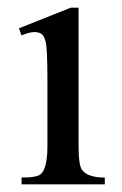

<svg xmlns="http://www.w3.org/2000/svg" viewBox="-20 -480 317 500"><path d="M184.6 -460V-100.6Q184.6 -47.9 194.3 -36.6Q204.1 -25.4 216.8 -22.5Q230.5 -17.6 252.9 -17.6V0H36.1V-17.6Q78.1 -17.6 86.9 -27.3Q103.5 -43 103.5 -100.6V-273.4Q103.5 -355.5 98.6 -372.1Q93.8 -388.7 87.9 -391.6Q81.1 -396.5 69.3 -396.5Q56.6 -396.5 36.1 -387.7L29.3 -406.2L164.1 -460Z"/></svg>

Font: Menaion Unicode
Style: Regular
Weight: 400
Designer: Aleksandr Andreev
Foundry: Ponomar Technologies, Inc.
Version: 2.0